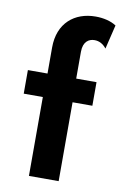

<svg xmlns="http://www.w3.org/2000/svg" viewBox="-79 -722 490 769"><g transform="rotate(10 165.5 -337.5)"><path d="M94.4 0H215.3V-320.8H295.8V-416.7H213.2V-525.7C213.2 -568.1 236.8 -581.2 259 -581.2C277.8 -581.2 293.8 -572.9 307.6 -555.6L331.2 -653.5C309 -668.1 278.5 -675 247.2 -675C161.8 -675 96.5 -622.2 96.5 -522.9V-416.7H16.7V-320.8H94.4Z"/></g></svg>

Font: Afacad
Style: Bold
Weight: 700
Designer: Kristian Moeller
Foundry: Dicotype
Version: Version 1.000